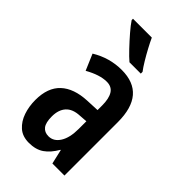

<svg xmlns="http://www.w3.org/2000/svg" viewBox="-237 -839 923 923"><g transform="rotate(45 224.5 -378.0)"><path d="M224 -554Q388 -554 388 -363V0H306L289 -74H287Q263 -32 232.5 -11Q202 10 156 10Q112 10 85 -14Q58 -38 45 -76Q32 -114 32 -158Q32 -242 78 -285Q124 -328 211 -332L278 -335V-366Q278 -413 262.5 -438Q247 -463 213 -463Q166 -463 104 -428L69 -510Q141 -554 224 -554ZM237 -256Q190 -254 167 -228.5Q144 -203 144 -158Q144 -116 158.5 -97.5Q173 -79 200 -79Q235 -79 256.5 -113Q278 -147 278 -207V-259ZM216 -766Q226 -744 241 -716Q256 -688 272 -661.5Q288 -635 301 -618V-606H224Q205 -622 178 -650.5Q151 -679 126 -708Q101 -737 88 -757V-766Z"/></g></svg>

Font: Noto Sans Telugu ExtraCondensed SemiBold
Style: Regular
Weight: 600
Width: 2
Designer: Jelle Bosma - Monotype Design Team
Foundry: Monotype Imaging Inc.
Version: Version 2.005; ttfautohint (v1.8.4.7-5d5b)